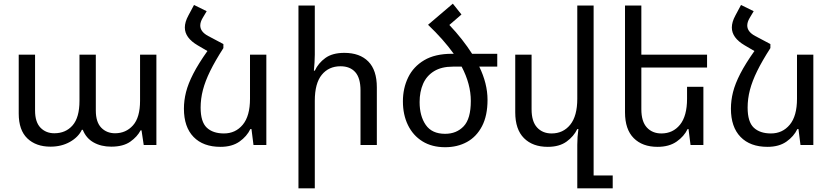

<svg xmlns="http://www.w3.org/2000/svg" viewBox="-20 -790 4539 1046"><path d="M255 9Q176 9 129 -36Q82 -81 82 -171V-492H171V-188Q171 -125 200.5 -94.5Q230 -64 276 -64Q338 -64 375.5 -107Q413 -150 413 -241V-492H502V-188Q502 -125 531.5 -94.5Q561 -64 607 -64Q666 -64 704.5 -107Q743 -150 743 -241V-492H832V0H763L751 -80H746Q728 -45 689.5 -18Q651 9 586 9Q531 9 490 -14Q449 -37 431 -83H426Q407 -43 361 -17Q315 9 255 9Z M1197 -550V-528Q1152 -458 1125 -403Q1098 -348 1085.5 -300Q1073 -252 1073 -204Q1073 -126 1106.5 -94.5Q1140 -63 1200 -63Q1263 -63 1302.5 -110.5Q1342 -158 1342 -252V-492H1431V0H1361L1350 -87H1344Q1325 -47 1284.5 -18.5Q1244 10 1181 10Q1087 10 1034.5 -44Q982 -98 982 -198Q982 -243 993.5 -288.5Q1005 -334 1033 -388.5Q1061 -443 1110 -512L1057 -543Q987 -584 987 -640Q987 -670 1006 -705L1037 -763L1106 -729L1084 -692Q1071 -670 1071 -651Q1071 -617 1114 -594Z M1695 -760V-492Q1695 -470 1693.5 -449Q1692 -428 1690 -405H1695Q1714 -446 1752.5 -474Q1791 -502 1856 -502Q1940 -502 1986.5 -455Q2033 -408 2033 -314V0H1944V-297Q1944 -365 1915.5 -397Q1887 -429 1835 -429Q1771 -429 1733 -382.5Q1695 -336 1695 -241V236H1606V-760Z M2312 -655 2447 -770 2494 -711 2428 -654Q2465 -615 2496 -575.5Q2527 -536 2552 -497H2689V-427H2591Q2613 -382 2624.5 -336.5Q2636 -291 2636 -246Q2636 -160 2606 -102.5Q2576 -45 2524 -16.5Q2472 12 2405 12Q2333 12 2281.5 -20Q2230 -52 2202.5 -108.5Q2175 -165 2175 -238Q2175 -309 2203.5 -368Q2232 -427 2291 -462Q2350 -497 2442 -497H2452Q2424 -536 2389 -575.5Q2354 -615 2312 -655ZM2447 -427Q2385 -427 2344.5 -402Q2304 -377 2285 -333.5Q2266 -290 2266 -234Q2266 -158 2299.5 -109.5Q2333 -61 2405 -61Q2467 -61 2506 -102Q2545 -143 2545 -240Q2545 -332 2495 -427Z M3214 166H3318V236H3125V-1Q3125 -44 3131 -87H3125Q3106 -47 3066.5 -18.5Q3027 10 2964 10Q2882 10 2834.5 -37.5Q2787 -85 2787 -178V-492H2876V-195Q2876 -128 2906 -95.5Q2936 -63 2985 -63Q3048 -63 3086.5 -110.5Q3125 -158 3125 -252V-760H3214Z M3812 -317V0H3742L3731 -87H3726Q3707 -47 3666 -18.5Q3625 10 3562 10Q3480 10 3432.5 -37.5Q3385 -85 3385 -178V-760H3474V-492H3832V-422H3474V-195Q3474 -128 3504 -95.5Q3534 -63 3583 -63Q3646 -63 3684.5 -110.5Q3723 -158 3723 -252V-317Z M4177 -550V-528Q4132 -458 4105 -403Q4078 -348 4065.5 -300Q4053 -252 4053 -204Q4053 -126 4086.5 -94.5Q4120 -63 4180 -63Q4243 -63 4282.5 -110.5Q4322 -158 4322 -252V-492H4411V0H4341L4330 -87H4324Q4305 -47 4264.5 -18.5Q4224 10 4161 10Q4067 10 4014.5 -44Q3962 -98 3962 -198Q3962 -243 3973.5 -288.5Q3985 -334 4013 -388.5Q4041 -443 4090 -512L4037 -543Q3967 -584 3967 -640Q3967 -670 3986 -705L4017 -763L4086 -729L4064 -692Q4051 -670 4051 -651Q4051 -617 4094 -594Z"/></svg>

Font: Go Noto Current
Style: Regular
Weight: 400
Designer: Monotype Design Team
Foundry: Monotype Imaging Inc.
Version: Version 2.007; ttfautohint (v1.8) -l 8 -r 50 -G 200 -x 14 -D